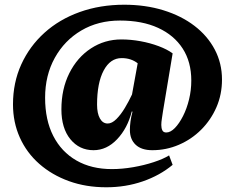

<svg xmlns="http://www.w3.org/2000/svg" viewBox="-20 -627 995 813"><path d="M430 166Q344 166 272 140Q200 114 146.5 67Q93 20 64 -44.5Q35 -109 35 -185Q35 -277 70 -354Q105 -431 168 -488Q231 -545 317.5 -576Q404 -607 506 -607Q596 -607 672 -583.5Q748 -560 803.5 -517.5Q859 -475 889.5 -417Q920 -359 920 -290Q920 -227 896.5 -173Q873 -119 832 -78Q791 -37 737.5 -14Q684 9 625 9Q579 9 554.5 -14Q530 -37 530 -77Q530 -93 532.5 -112.5Q535 -132 541 -154L538 -155Q520 -84 476 -37.5Q432 9 376 9Q316 9 278 -37.5Q240 -84 240 -164Q240 -250 273.5 -317Q307 -384 365 -422Q423 -460 494 -460Q534 -460 575 -452.5Q616 -445 652 -431.5Q688 -418 711 -401L670 -155Q668 -140 665.5 -125Q663 -110 663 -98Q663 -84 667.5 -75Q672 -66 684 -66Q702 -66 720.5 -85Q739 -104 755 -135.5Q771 -167 780.5 -206Q790 -245 790 -286Q790 -365 753.5 -421.5Q717 -478 649.5 -509Q582 -540 488 -540Q396 -540 324.5 -498Q253 -456 212 -382Q171 -308 171 -213Q171 -119 205.5 -51.5Q240 16 303.5 52.5Q367 89 454 89Q497 89 543.5 81Q590 73 631 59.5Q672 46 696 31L711 71Q657 116 584.5 141Q512 166 430 166ZM436 -104Q454 -104 473 -123Q492 -142 509 -170.5Q526 -199 539 -227L563 -359Q535 -381 495 -381Q447 -381 419 -328.5Q391 -276 391 -184Q391 -147 403 -125.5Q415 -104 436 -104Z"/></svg>

Font: Petrona Black
Style: Regular
Weight: 900
Designer: Ringo R. Seeber
Foundry: Ringo R. Seeber
Version: Version 2.001; ttfautohint (v1.8.3)